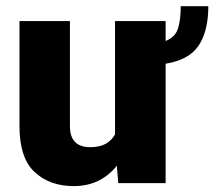

<svg xmlns="http://www.w3.org/2000/svg" viewBox="-20 -597 699 626"><path d="M569.3 -576.7H659.2Q659.2 -496.6 628.2 -449.2Q597.2 -401.9 520 -389.2V0H365.7L360.8 -56.6Q336.4 -25.4 301 -7.8Q265.6 9.8 220.2 9.8Q142.1 9.8 92.8 -36.1Q43.5 -82 43.5 -186.5V-528.3H208V-185.5Q208 -117.2 274.4 -117.2Q305.2 -117.2 324.7 -128.2Q344.2 -139.2 355 -158.7V-528.3H520V-463.4Q551.3 -475.6 560.3 -503.9Q569.3 -532.2 569.3 -576.7Z"/></svg>

Font: Vazirmatn RD UI Black
Style: Regular
Weight: 900
Designer: Saber Rastikerdar
Foundry: Saber Rastikerdar
Version: Version 33.003